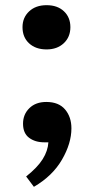

<svg xmlns="http://www.w3.org/2000/svg" viewBox="-20 -548 363 742"><path d="M160 -357Q118 -357 92.5 -380.5Q67 -404 67 -443Q67 -480 92.5 -504Q118 -528 160 -528Q202 -528 227 -504.5Q252 -481 252 -443Q252 -405 226.5 -381Q201 -357 160 -357ZM111 174 81 134Q125 99 145 67Q165 35 167 2H151Q116 2 92.5 -15.5Q69 -33 69 -70Q69 -106 93.5 -130Q118 -154 159 -154Q207 -154 231.5 -125Q256 -96 256 -52Q256 6 219.5 69Q183 132 111 174Z"/></svg>

Font: Literata 36pt
Style: Bold
Weight: 700
Designer: Latin by Veronika Burian and Jose Scaglione. Greek by Irene Vlachou. Cyrillic by Vera Evstafieva.
Foundry: TypeTogether
Version: Version 3.002